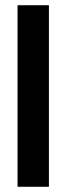

<svg xmlns="http://www.w3.org/2000/svg" viewBox="-20 -714 254 734"><path d="M47 0V-694H167V0Z"/></svg>

Font: Bricolage Grotesque 36pt Condensed SemiBold
Style: Regular
Weight: 600
Width: 3
Designer: Mathieu Triay
Foundry: Atelier Triay
Version: Version 1.001;gftools[0.9.33.dev8+g029e19f]